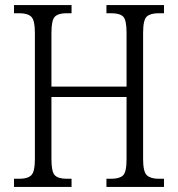

<svg xmlns="http://www.w3.org/2000/svg" viewBox="-20 -734 699 754"><path d="M35 0V-32H57Q88 -32 102.5 -45.5Q117 -59 117 -109V-605Q117 -655 102.5 -668.5Q88 -682 56 -682H35V-714H261V-682H241Q209 -682 195.5 -668.5Q182 -655 182 -605V-394H477V-605Q477 -656 463.5 -669Q450 -682 417 -682H398V-714H624V-682H603Q571 -682 556.5 -669Q542 -656 542 -605V-109Q542 -59 557 -45.5Q572 -32 603 -32H624V0H398V-32H417Q449 -32 463 -45Q477 -58 477 -109V-353H182V-109Q182 -59 195.5 -45.5Q209 -32 242 -32H261V0Z"/></svg>

Font: Noto Serif Condensed Light
Style: Regular
Weight: 300
Width: 3
Designer: Monotype Design Team
Foundry: Monotype Imaging Inc.
Version: Version 2.013